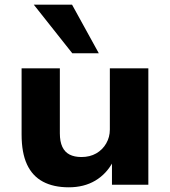

<svg xmlns="http://www.w3.org/2000/svg" viewBox="-20 -787 725 818"><path d="M273 11Q208 11 163 -13Q118 -37 95 -86.5Q72 -136 72 -214V-496H235V-219Q235 -184 245.5 -161.5Q256 -139 276.5 -128.5Q297 -118 327 -118Q363 -118 390 -133.5Q417 -149 432.5 -176Q448 -203 448 -235V-496H612V0H457V-99H462Q434 -46 386 -17.5Q338 11 273 11ZM288 -560 124 -767H287L401 -560Z"/></svg>

Font: Nunito Sans 10pt SemiExpanded ExtraBold
Style: Regular
Weight: 800
Width: 6
Designer: Vernon Adams
Foundry: Vernon Adams
Version: Version 3.101;gftools[0.9.27]